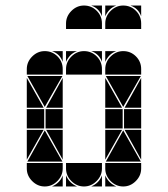

<svg xmlns="http://www.w3.org/2000/svg" viewBox="-20 -677 608 695"><path d="M284 -492Q311 -492 330 -473Q349 -454 349 -427V-407H219V-427Q219 -453 238.5 -472.5Q258 -492 284 -492ZM142 -492Q169 -492 188 -473Q207 -454 207 -427V-407H77V-427Q77 -453 96.5 -472.5Q116 -492 142 -492ZM426 -492Q453 -492 472 -473Q491 -454 491 -427V-407H361V-427Q361 -453 380.5 -472.5Q400 -492 426 -492ZM426 -2Q400 -2 380.5 -21.5Q361 -41 361 -67V-87H491V-67Q491 -41 471.5 -21.5Q452 -2 426 -2ZM142 -2Q116 -2 96.5 -21.5Q77 -41 77 -67V-87H207V-67Q207 -41 187.5 -21.5Q168 -2 142 -2ZM284 -2Q258 -2 238.5 -21.5Q219 -41 219 -67V-87H349V-67Q349 -41 329.5 -21.5Q310 -2 284 -2ZM363 -92 426 -205 490 -92ZM79 -92 142 -205 206 -92ZM206 -402 142 -290 79 -402ZM490 -402 426 -290 363 -402ZM424 -212H361V-282H424ZM140 -212H77V-282H140ZM491 -212H429V-282H491ZM207 -212H145V-282H207ZM77 -287V-395L138 -287ZM361 -287V-395L422 -287ZM361 -207H422L361 -99ZM77 -207H138L77 -99ZM207 -287H147L207 -395ZM491 -207V-99L431 -207ZM207 -207V-99L147 -207ZM491 -287H431L491 -395ZM219 -42Q231 -14 259 -2H219ZM361 -42Q373 -14 401 -2H361ZM361 -492H401Q387 -487 377 -477Q367 -467 361 -453ZM310 -2Q324 -8 334 -18Q344 -28 349 -42V-2ZM168 -2Q182 -8 192 -18Q202 -28 207 -42V-2ZM219 -492H259Q245 -487 235 -477Q225 -467 219 -453ZM349 -492V-453Q339 -482 310 -492ZM207 -492V-453Q197 -482 168 -492ZM284 -657Q311 -657 330 -638Q349 -619 349 -592V-572H219V-592Q219 -618 238.5 -637.5Q258 -657 284 -657ZM426 -657Q453 -657 472 -638Q491 -619 491 -592V-572H361V-592Q361 -618 380.5 -637.5Q400 -657 426 -657ZM361 -657H401Q387 -652 377 -642Q367 -632 361 -618ZM349 -657V-618Q339 -647 310 -657ZM491 -657V-618Q481 -647 452 -657Z"/></svg>

Font: CAT DyFa
Style: Regular
Weight: 400
Designer: Peter Wiegel
Foundry: Peter Wiegel
Version: Version 1.001; ttfautohint (v1.3)